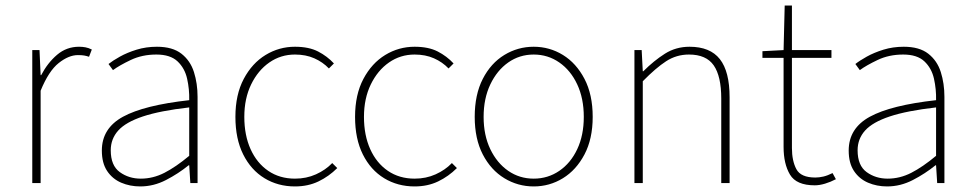

<svg xmlns="http://www.w3.org/2000/svg" viewBox="-20 -658 3496 690"><path d="M96 0V-478H122L126 -388H128Q151 -432 185 -461Q219 -490 264 -490Q276 -490 287 -488Q298 -486 310 -480L300 -454Q291 -457 282.5 -458.5Q274 -460 260 -460Q227 -460 191 -431.5Q155 -403 126 -332V0Z M484 12Q447 12 415.5 -1.5Q384 -15 365 -43.5Q346 -72 346 -117Q346 -197 422 -238.5Q498 -280 660 -298Q661 -337 652.5 -375Q644 -413 618 -437.5Q592 -462 542 -462Q491 -462 450 -442.5Q409 -423 386 -406L370 -428Q385 -440 411 -454.5Q437 -469 471 -479.5Q505 -490 544 -490Q600 -490 632 -465Q664 -440 677 -399Q690 -358 690 -310V0H664L660 -64H658Q621 -34 576.5 -11Q532 12 484 12ZM486 -16Q530 -16 571 -37Q612 -58 660 -98V-272Q555 -260 493.5 -239.5Q432 -219 405 -189Q378 -159 378 -118Q378 -63 410.5 -39.5Q443 -16 486 -16Z M1040 12Q979 12 930.5 -17.5Q882 -47 854 -103Q826 -159 826 -238Q826 -318 856 -374.5Q886 -431 934.5 -460.5Q983 -490 1040 -490Q1090 -490 1123 -473Q1156 -456 1180 -430L1162 -412Q1140 -435 1109.5 -448.5Q1079 -462 1040 -462Q989 -462 948 -433.5Q907 -405 882.5 -354.5Q858 -304 858 -238Q858 -172 880.5 -122Q903 -72 944 -44Q985 -16 1040 -16Q1081 -16 1115.5 -31.5Q1150 -47 1174 -72L1192 -54Q1162 -24 1124.5 -6Q1087 12 1040 12Z M1470 12Q1409 12 1360.5 -17.5Q1312 -47 1284 -103Q1256 -159 1256 -238Q1256 -318 1286 -374.5Q1316 -431 1364.5 -460.5Q1413 -490 1470 -490Q1520 -490 1553 -473Q1586 -456 1610 -430L1592 -412Q1570 -435 1539.5 -448.5Q1509 -462 1470 -462Q1419 -462 1378 -433.5Q1337 -405 1312.5 -354.5Q1288 -304 1288 -238Q1288 -172 1310.5 -122Q1333 -72 1374 -44Q1415 -16 1470 -16Q1511 -16 1545.5 -31.5Q1580 -47 1604 -72L1622 -54Q1592 -24 1554.5 -6Q1517 12 1470 12Z M1898 12Q1841 12 1792.5 -17.5Q1744 -47 1715 -103Q1686 -159 1686 -238Q1686 -318 1715 -374.5Q1744 -431 1792.5 -460.5Q1841 -490 1898 -490Q1955 -490 2003 -460.5Q2051 -431 2080.5 -374.5Q2110 -318 2110 -238Q2110 -159 2080.5 -103Q2051 -47 2003 -17.5Q1955 12 1898 12ZM1898 -16Q1949 -16 1990 -44Q2031 -72 2054.5 -122Q2078 -172 2078 -238Q2078 -304 2054.5 -354.5Q2031 -405 1990 -433.5Q1949 -462 1898 -462Q1847 -462 1806.5 -433.5Q1766 -405 1742 -354.5Q1718 -304 1718 -238Q1718 -172 1742 -122Q1766 -72 1806.5 -44Q1847 -16 1898 -16Z M2260 0V-478H2286L2290 -402H2292Q2330 -440 2369.5 -465Q2409 -490 2458 -490Q2532 -490 2567 -445.5Q2602 -401 2602 -308V0H2572V-304Q2572 -384 2545 -423Q2518 -462 2456 -462Q2411 -462 2374 -438Q2337 -414 2290 -366V0Z M2908 8Q2842 8 2819 -30.5Q2796 -69 2796 -130V-450H2720V-474L2796 -478L2800 -638H2826V-478H2968V-450H2826V-126Q2826 -80 2842 -50Q2858 -20 2910 -20Q2924 -20 2939 -23.5Q2954 -27 2972 -36L2984 -14Q2965 -4 2945 2Q2925 8 2908 8Z M3168 12Q3131 12 3099.5 -1.5Q3068 -15 3049 -43.5Q3030 -72 3030 -117Q3030 -197 3106 -238.5Q3182 -280 3344 -298Q3345 -337 3336.5 -375Q3328 -413 3302 -437.5Q3276 -462 3226 -462Q3175 -462 3134 -442.5Q3093 -423 3070 -406L3054 -428Q3069 -440 3095 -454.5Q3121 -469 3155 -479.5Q3189 -490 3228 -490Q3284 -490 3316 -465Q3348 -440 3361 -399Q3374 -358 3374 -310V0H3348L3344 -64H3342Q3305 -34 3260.5 -11Q3216 12 3168 12ZM3170 -16Q3214 -16 3255 -37Q3296 -58 3344 -98V-272Q3239 -260 3177.5 -239.5Q3116 -219 3089 -189Q3062 -159 3062 -118Q3062 -63 3094.5 -39.5Q3127 -16 3170 -16Z"/></svg>

Font: Mada ExtraLight
Style: Regular
Weight: 250
Designer: Khaled Hosny
Version: Version 1.5